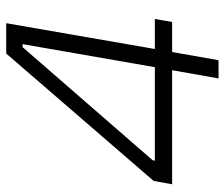

<svg xmlns="http://www.w3.org/2000/svg" viewBox="-74 -666 740 633"><g transform="rotate(-90 296.5 -350.0)"><path d="M414 0 441 -153H540L550 -210H451L536 -700H436L16 -214L5 -153H381L354 0ZM83 -210 84 -217 457 -646H467L391 -210Z"/></g></svg>

Font: Fixel Display Light
Style: Italic
Weight: 300
Italic angle: -10°
Designer: AlfaBravo + MacPaw
Foundry: Kyrylo Tkachov, Marchela Mozhyna, Serhii Makarenko, Maria Weinstein, Zakhar Kryvoshyya
Version: Version 1.210;Glyphs 3.2 (3217)